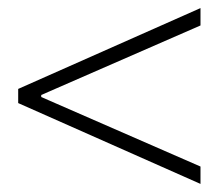

<svg xmlns="http://www.w3.org/2000/svg" viewBox="-20 -557 541 475"><path d="M476 -537V-494L82 -322V-317L476 -145V-102L25 -302V-337Z"/></svg>

Font: Brygada 1918 SemiBold
Style: Regular
Weight: 600
Designer: Mateusz Machalski | Borys Kosmynka | Przemek Hoffer
Foundry: NIEPODLEGLA 2018
Version: Version 3.006